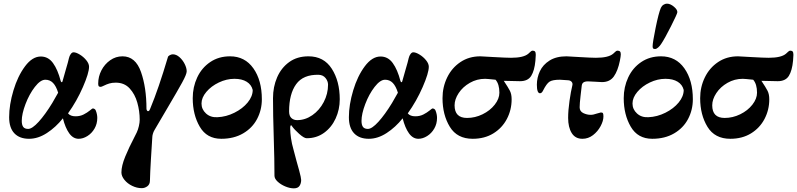

<svg xmlns="http://www.w3.org/2000/svg" viewBox="-20 -745 4359 1050"><path d="M30 -104Q30 -172 53.5 -250.5Q77 -329 117 -382.5Q157 -436 203 -436Q244 -436 270 -400Q296 -364 312 -302Q314 -296 317.5 -295.5Q321 -295 322 -301L341 -368Q353 -408 357 -427Q360 -440 367 -449.5Q374 -459 382 -459Q396 -459 416.5 -446.5Q437 -434 452 -415.5Q467 -397 467 -380Q467 -346 433.5 -269Q400 -192 352 -125Q365 -109 393 -109Q418 -109 437.5 -119Q457 -129 471 -140.5Q485 -152 487 -152Q492 -152 497 -149Q502 -146 504 -140Q512 -120 512 -100Q512 -68 497 -42Q482 -16 458 -1Q434 14 410 14Q380 14 358.5 -16Q337 -46 324 -98Q285 -49 236.5 -17.5Q188 14 139 14Q87 14 58.5 -16Q30 -46 30 -104ZM266 -182 298 -238Q287 -274 270 -291.5Q253 -309 228 -309Q201 -309 170.5 -269.5Q140 -230 119.5 -176Q99 -122 99 -84Q99 -62 107 -51Q115 -40 134 -40Q156 -40 191.5 -79Q227 -118 266 -182Z M644 198Q644 162 665 111Q686 60 716 3L728 -21Q735 -36 739.5 -55.5Q744 -75 744 -90Q744 -137 731 -183.5Q718 -230 689 -261.5Q660 -293 613 -293Q593 -293 578 -288.5Q563 -284 549 -277Q535 -270 531 -270Q523 -270 520 -273.5Q517 -277 517 -288Q517 -326 534.5 -360Q552 -394 582.5 -415.5Q613 -437 650 -437Q721 -437 751 -351.5Q781 -266 781 -150Q781 -146 783.5 -141.5Q786 -137 789 -137Q793 -137 795.5 -139.5Q798 -142 802 -152Q847 -260 898 -432Q899 -438 908 -443Q917 -448 925 -448Q944 -448 961.5 -432.5Q979 -417 990 -395Q1001 -373 1001 -355Q1001 -339 976 -293.5Q951 -248 899 -160Q857 -90 825 -34Q819 -24 816 -13Q813 -2 813 4Q810 49 805.5 124Q801 199 800 242Q800 263 786 273.5Q772 284 755 284Q729 284 703 271.5Q677 259 660.5 238.5Q644 218 644 198Z M1034 -208Q1034 -269 1058.5 -321.5Q1083 -374 1129.5 -405.5Q1176 -437 1238 -437Q1319 -437 1365.5 -371.5Q1412 -306 1412 -202Q1412 -144 1386 -94.5Q1360 -45 1309.5 -15.5Q1259 14 1190 14Q1111 14 1072.5 -52Q1034 -118 1034 -208ZM1362 -253Q1355 -282 1329 -298Q1303 -314 1262 -314Q1219 -314 1177 -294Q1135 -274 1108.5 -242.5Q1082 -211 1082 -179Q1082 -147 1106.5 -124.5Q1131 -102 1169 -104Q1217 -106 1262 -128.5Q1307 -151 1334.5 -184.5Q1362 -218 1362 -253Z M1481 216Q1481 129 1477 5Q1473 -119 1473 -208Q1473 -270 1495.5 -322Q1518 -374 1561.5 -405.5Q1605 -437 1667 -437Q1751 -437 1794.5 -369Q1838 -301 1838 -202Q1838 -146 1815.5 -97Q1793 -48 1752 -18.5Q1711 11 1657 11Q1643 11 1616 -13Q1589 -37 1576 -56Q1574 -60 1572 -60Q1567 -60 1567 -42Q1567 -20 1571.5 11Q1576 42 1584 69Q1588 86 1593 103Q1598 120 1602 137Q1605 146 1616 187Q1627 228 1627 239Q1627 258 1618 271.5Q1609 285 1587 285Q1565 285 1540 274.5Q1515 264 1498 248Q1481 232 1481 216ZM1774 -282Q1774 -301 1760.5 -318Q1747 -335 1723 -336Q1638 -338 1599.5 -284.5Q1561 -231 1561 -136Q1561 -111 1573.5 -99.5Q1586 -88 1605 -88Q1649 -88 1688 -115Q1727 -142 1750.5 -187Q1774 -232 1774 -282Z M1888 -104Q1888 -172 1911.5 -250.5Q1935 -329 1975 -382.5Q2015 -436 2061 -436Q2102 -436 2128 -400Q2154 -364 2170 -302Q2172 -296 2175.5 -295.5Q2179 -295 2180 -301L2199 -368Q2211 -408 2215 -427Q2218 -440 2225 -449.5Q2232 -459 2240 -459Q2254 -459 2274.5 -446.5Q2295 -434 2310 -415.5Q2325 -397 2325 -380Q2325 -346 2291.5 -269Q2258 -192 2210 -125Q2223 -109 2251 -109Q2276 -109 2295.5 -119Q2315 -129 2329 -140.5Q2343 -152 2345 -152Q2350 -152 2355 -149Q2360 -146 2362 -140Q2370 -120 2370 -100Q2370 -68 2355 -42Q2340 -16 2316 -1Q2292 14 2268 14Q2238 14 2216.5 -16Q2195 -46 2182 -98Q2143 -49 2094.5 -17.5Q2046 14 1997 14Q1945 14 1916.5 -16Q1888 -46 1888 -104ZM2124 -182 2156 -238Q2145 -274 2128 -291.5Q2111 -309 2086 -309Q2059 -309 2028.5 -269.5Q1998 -230 1977.5 -176Q1957 -122 1957 -84Q1957 -62 1965 -51Q1973 -40 1992 -40Q2014 -40 2049.5 -79Q2085 -118 2124 -182Z M2400 -208Q2400 -269 2425.5 -321.5Q2451 -374 2498 -405.5Q2545 -437 2607 -437Q2619 -437 2679 -433Q2749 -429 2775 -429Q2843 -429 2869 -451Q2874 -455 2880.5 -461.5Q2887 -468 2892 -468Q2902 -468 2906 -463Q2910 -458 2910 -445L2908 -413Q2903 -359 2885 -330Q2867 -301 2824 -301L2735 -303Q2759 -267 2768.5 -248.5Q2778 -230 2778 -202Q2778 -144 2752 -94.5Q2726 -45 2678 -15.5Q2630 14 2565 14Q2480 14 2440 -51.5Q2400 -117 2400 -208ZM2711 -238Q2711 -285 2690 -309Q2643 -314 2633 -314Q2588 -314 2549.5 -292Q2511 -270 2488.5 -236Q2466 -202 2466 -169Q2466 -100 2534 -100Q2578 -100 2619 -120Q2660 -140 2685.5 -172.5Q2711 -205 2711 -238Z M3087 -100Q3087 -141 3094.5 -193.5Q3102 -246 3110 -278Q3113 -289 3106.5 -297Q3100 -305 3088 -306Q3052 -309 3042 -309Q3002 -309 2985.5 -298.5Q2969 -288 2950 -250Q2943 -235 2933 -235Q2916 -235 2916 -282Q2916 -320 2932.5 -355.5Q2949 -391 2985.5 -414Q3022 -437 3078 -437Q3090 -437 3148 -433Q3214 -429 3239 -429Q3307 -429 3333 -451Q3338 -455 3344.5 -461.5Q3351 -468 3356 -468Q3366 -468 3370.5 -463.5Q3375 -459 3375 -448Q3375 -438 3370 -413Q3359 -358 3337 -327Q3315 -296 3272 -296Q3263 -296 3237 -298Q3207 -300 3196 -300Q3179 -300 3170.5 -294Q3162 -288 3161 -273Q3160 -264 3155 -221.5Q3150 -179 3150 -158Q3150 -136 3170 -126.5Q3190 -117 3210 -117Q3225 -117 3244 -124L3266 -130Q3275 -130 3277.5 -125.5Q3280 -121 3280 -108Q3280 -84 3264.5 -55Q3249 -26 3223 -6Q3197 14 3165 14Q3126 14 3106.5 -17.5Q3087 -49 3087 -100Z M3391 -208Q3391 -269 3415.5 -321.5Q3440 -374 3486.5 -405.5Q3533 -437 3595 -437Q3676 -437 3722.5 -371.5Q3769 -306 3769 -202Q3769 -144 3743 -94.5Q3717 -45 3666.5 -15.5Q3616 14 3547 14Q3468 14 3429.5 -52Q3391 -118 3391 -208ZM3719 -253Q3712 -282 3686 -298Q3660 -314 3619 -314Q3576 -314 3534 -294Q3492 -274 3465.5 -242.5Q3439 -211 3439 -179Q3439 -147 3463.5 -124.5Q3488 -102 3526 -104Q3574 -106 3619 -128.5Q3664 -151 3691.5 -184.5Q3719 -218 3719 -253ZM3549 -492Q3549 -512 3565.5 -593Q3582 -674 3594 -702Q3599 -713 3608.5 -719Q3618 -725 3627 -725Q3646 -725 3666 -708Q3686 -691 3684 -677Q3683 -668 3649.5 -601.5Q3616 -535 3596 -505Q3589 -494 3579.5 -485.5Q3570 -477 3562 -477Q3554 -477 3551.5 -480.5Q3549 -484 3549 -492Z M3809 -208Q3809 -269 3834.5 -321.5Q3860 -374 3907 -405.5Q3954 -437 4016 -437Q4028 -437 4088 -433Q4158 -429 4184 -429Q4252 -429 4278 -451Q4283 -455 4289.5 -461.5Q4296 -468 4301 -468Q4311 -468 4315 -463Q4319 -458 4319 -445L4317 -413Q4312 -359 4294 -330Q4276 -301 4233 -301L4144 -303Q4168 -267 4177.5 -248.5Q4187 -230 4187 -202Q4187 -144 4161 -94.5Q4135 -45 4087 -15.5Q4039 14 3974 14Q3889 14 3849 -51.5Q3809 -117 3809 -208ZM4120 -238Q4120 -285 4099 -309Q4052 -314 4042 -314Q3997 -314 3958.5 -292Q3920 -270 3897.5 -236Q3875 -202 3875 -169Q3875 -100 3943 -100Q3987 -100 4028 -120Q4069 -140 4094.5 -172.5Q4120 -205 4120 -238Z"/></svg>

Font: EB Garamond ExtraBold
Style: Regular
Weight: 800
Designer: Georg Duffner and Octavio Pardo
Foundry: Georg Duffner
Version: Version 1.000